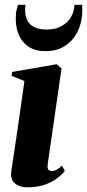

<svg xmlns="http://www.w3.org/2000/svg" viewBox="-20 -790 372 822"><path d="M96.5 12Q79 12 61.8 5.8Q44.5 -0.5 34.8 -15Q25 -29.5 28 -54Q28.5 -59 32.2 -83.2Q36 -107.5 41.8 -146.5Q47.5 -185.5 54.8 -234Q62 -282.5 69.5 -336.2Q77 -390 84.5 -443L29.5 -465.5L32 -482L222.5 -515L243.5 -497L184.5 -88.5Q182 -70 186.8 -64Q191.5 -58 200.5 -58Q212 -58 222.2 -63.2Q232.5 -68.5 245.5 -81.5L257.5 -58Q242.5 -39.5 220 -23.5Q197.5 -7.5 166.8 2.2Q136 12 96.5 12ZM175 -571Q131 -571 102.8 -589.8Q74.5 -608.5 61 -639.8Q47.5 -671 47.5 -707.5Q47.5 -733 50.8 -746.2Q54 -759.5 57 -769.5H89.5Q89 -766.5 88.2 -761.5Q87.5 -756.5 87.5 -747Q87.5 -723.5 96.2 -704.5Q105 -685.5 125.5 -674.5Q146 -663.5 180 -663.5Q217 -663.5 243.5 -678.2Q270 -693 284 -717.2Q298 -741.5 299 -769.5H332Q332 -765 332.2 -761Q332.5 -757 332.5 -749Q332.5 -698.5 313.8 -658.2Q295 -618 260 -594.5Q225 -571 175 -571Z"/></svg>

Font: Merriweather 144pt ExtraBold
Style: Italic
Weight: 800
Italic angle: -7.8°
Version: Version 2.101